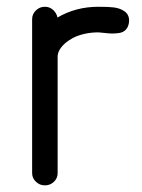

<svg xmlns="http://www.w3.org/2000/svg" viewBox="-20 -559 428 579"><path d="M76.9 -501.5Q76.9 -516.6 88.3 -527.6Q99.6 -538.6 115.5 -538.6Q129.6 -538.6 140.1 -529.2Q150.6 -519.8 153.3 -506.1Q208.5 -538.6 276.9 -538.6Q309.1 -538.6 323.2 -536.6Q332.5 -535.4 340.5 -532.6Q348.4 -529.8 355.8 -524.7Q363.3 -519.5 366.8 -510.9Q370.4 -502.2 368.9 -491Q366.9 -477.3 359.4 -469.4Q351.8 -461.4 340 -459.6Q328.1 -457.8 317.9 -457.9Q307.6 -458 294.6 -459.7Q281.5 -461.4 276.9 -461.4Q254.2 -461.4 233.9 -456.7Q213.6 -451.9 199.3 -444.2Q185.1 -436.5 174.6 -426.9Q164.1 -417.2 158.9 -407.3Q153.8 -397.5 153.8 -388.2V-36.6Q153.8 -21.5 142.5 -10.7Q131.1 0 115.5 0Q99.6 0 88.3 -10.9Q76.9 -21.7 76.9 -36.9Z"/></svg>

Font: Tecnico
Style: Grueso
Weight: 700
Version: Version 1.3